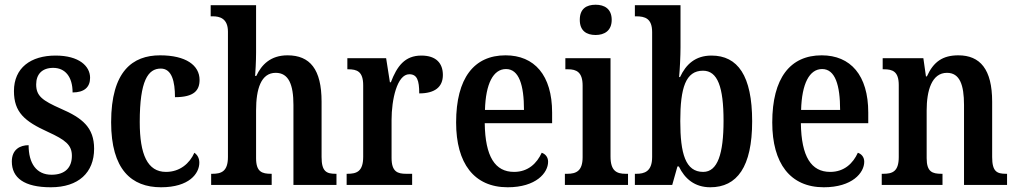

<svg xmlns="http://www.w3.org/2000/svg" viewBox="-20 -782 4302 812"><path d="M195 10C312 10 378 -52 378 -153C378 -243 328 -283 238 -322C159 -357 133 -376 133 -425C133 -468 158 -495 205 -495C255 -495 287 -458 287 -391C336 -391 361 -413 361 -453C361 -502 315 -547 215 -547C110 -547 39 -495 39 -397C39 -307 84 -269 183 -224C257 -190 284 -169 284 -123C284 -75 257 -43 198 -43C134 -43 101 -91 101 -168C65 -168 30 -150 30 -99C30 -30 82 10 195 10Z M661 10C780 10 823 -48 823 -94C823 -113 815 -127 802 -136C782 -91 741 -55 682 -55C604 -55 571 -128 571 -266C571 -441 606 -492 660 -492C707 -492 720 -437 720 -371C801 -371 824 -400 824 -444C824 -506 766 -548 657 -548C541 -548 450 -481 450 -265C450 -65 536 10 661 10Z M873 0H1129V-47H1127C1088 -47 1063 -55 1063 -113V-315C1063 -406 1084 -474 1146 -474C1201 -474 1221 -424 1221 -338V0H1403V-47H1400C1361 -47 1340 -56 1340 -118V-352C1340 -489 1291 -548 1196 -548C1124 -548 1086 -508 1064 -461H1059C1060 -476 1063 -520 1063 -560V-760H871V-713H880C908 -713 944 -705 944 -648V-118C944 -56 915 -47 878 -47H873Z M1446 0H1723V-47H1698C1662 -47 1636 -55 1636 -114V-275C1636 -360 1659 -468 1711 -468C1744 -468 1753 -442 1753 -387C1819 -387 1853 -414 1853 -465C1853 -514 1825 -547 1762 -547C1692 -547 1659 -502 1633 -434H1629L1613 -536H1449V-489H1452C1490 -489 1516 -480 1516 -421V-119C1516 -56 1488 -47 1449 -47H1446Z M2127 10C2247 10 2298 -51 2298 -98C2298 -118 2286 -131 2271 -136C2251 -92 2214 -55 2154 -55C2074 -55 2032 -119 2030 -261H2315V-306C2315 -464 2240 -548 2118 -548C1985 -548 1909 -452 1909 -264C1909 -91 1985 10 2127 10ZM2196 -317H2031C2034 -428 2066 -490 2120 -490C2175 -490 2196 -422 2196 -317Z M2499 -634C2536 -634 2567 -652 2567 -698C2567 -745 2536 -762 2499 -762C2460 -762 2432 -745 2432 -698C2432 -652 2460 -634 2499 -634ZM2369 0H2636V-47H2626C2588 -47 2562 -59 2562 -120V-536H2371V-489H2382C2418 -489 2444 -477 2444 -420V-117C2444 -59 2417 -47 2379 -47H2369Z M2984 10C3097 10 3161 -76 3161 -269C3161 -462 3100 -547 2989 -547C2921 -547 2881 -510 2856 -456H2852C2855 -485 2858 -546 2858 -582V-760H2665V-713H2670C2708 -713 2738 -704 2738 -646V-118C2738 -56 2705 -47 2671 -47H2665V0H2823L2845 -78H2851C2876 -26 2918 10 2984 10ZM2954 -55C2879 -55 2857 -132 2857 -270C2857 -411 2880 -483 2953 -483C3015 -483 3040 -414 3040 -271C3040 -132 3015 -55 2954 -55Z M3464 10C3584 10 3635 -51 3635 -98C3635 -118 3623 -131 3608 -136C3588 -92 3551 -55 3491 -55C3411 -55 3369 -119 3367 -261H3652V-306C3652 -464 3577 -548 3455 -548C3322 -548 3246 -452 3246 -264C3246 -91 3322 10 3464 10ZM3533 -317H3368C3371 -428 3403 -490 3457 -490C3512 -490 3533 -422 3533 -317Z M3709 0H3966V-47H3962C3923 -47 3899 -55 3899 -113V-315C3899 -398 3920 -474 3985 -474C4039 -474 4057 -423 4057 -338V0H4239V-47H4235C4196 -47 4176 -56 4176 -118V-352C4176 -489 4125 -548 4033 -548C3967 -548 3928 -521 3900 -459H3896L3885 -536H3713V-489H3718C3755 -489 3781 -480 3781 -422V-118C3781 -56 3754 -47 3715 -47H3709Z"/></svg>

Font: Noto Serif Georgian Condensed SemiBold
Style: Regular
Weight: 600
Width: 3
Designer: Monotype Design Team, Akaki Razmadze
Foundry: Google LLC
Version: Version 2.003